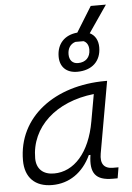

<svg xmlns="http://www.w3.org/2000/svg" viewBox="-62 -977 709 1033"><g transform="rotate(-5 293.0 -461.0)"><path d="M177.7 10.3C269.5 10.3 344.7 -41 387.7 -133.3H396.5C381.8 -36.1 412.1 4.9 504.4 4.9H531.2L541 -53.7H511.7C461.9 -53.7 442.9 -82 452.1 -135.7L520.5 -522.5H511.2C237.3 -522.5 32.2 -370.1 32.2 -135.3C32.2 -43 85 10.3 177.7 10.3ZM192.9 -50.8C133.8 -50.8 98.6 -83.5 98.6 -141.1C98.6 -309.6 236.3 -435.5 442.9 -458L417 -312.5C387.7 -145.5 300.8 -50.8 192.9 -50.8ZM364.7 -585C444.8 -585 494.1 -631.3 494.1 -706.1C494.1 -743.7 478 -772 449.7 -785.6L549.8 -931.6H467.8L383.3 -794.9C314 -788.6 272 -743.7 272 -674.8C272 -619.1 307.1 -585 364.7 -585ZM373 -631.3C343.8 -631.3 326.2 -650.9 326.2 -682.6C326.2 -715.3 341.8 -737.8 368.7 -746.1H412.6C429.7 -739.3 439.9 -722.2 439.9 -698.2C439.9 -656.7 414.6 -631.3 373 -631.3Z"/></g></svg>

Font: Cascadia Code NF Light
Style: Italic
Weight: 300
Italic angle: -10°
Monospace: yes
Designer: Aaron Bell
Foundry: Saja Typeworks
Version: Version 2404.023